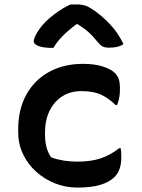

<svg xmlns="http://www.w3.org/2000/svg" viewBox="-20 -835 640 866"><path d="M354 -547Q406 -547 442.5 -535.5Q479 -524 498 -506Q511 -493 516 -477.5Q521 -462 521 -433Q521 -412 518 -395.5Q515 -379 508 -361H502Q465 -396 431.5 -410Q398 -424 346 -424Q297 -424 260 -400Q223 -376 203 -334Q183 -292 183 -237V-227Q183 -200 189 -174Q195 -148 211 -125Q264 -106 329 -106Q391 -106 435 -121Q479 -136 518 -167H524Q526 -158 526.5 -148.5Q527 -139 527 -125Q527 -97 520 -75Q513 -53 496 -36Q474 -14 433.5 -1.5Q393 11 328 11Q276 11 228 -8Q180 -27 142.5 -61Q105 -95 83.5 -140.5Q62 -186 62 -239V-251Q62 -342 99 -408.5Q136 -475 202 -511Q268 -547 354 -547ZM298 -815H326Q349 -815 365.5 -809.5Q382 -804 410 -784Q445 -759 479 -722.5Q513 -686 537 -636Q524 -627 508 -623.5Q492 -620 471 -620Q452 -620 441 -626.5Q430 -633 414 -653Q400 -671 381 -688.5Q362 -706 330 -726H325Q286 -697 260.5 -670.5Q235 -644 221 -619H215Q175 -619 153.5 -627.5Q132 -636 132 -649Q132 -657 138 -670.5Q144 -684 157 -703Q181 -737 221.5 -768Q262 -799 298 -815Z"/></svg>

Font: Recursive Mn Csl St SmB
Style: Regular
Weight: 600
Monospace: yes
Version: Version 1.079;hotconv 1.0.112;makeotfexe 2.5.65598; ttfautoh